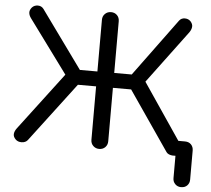

<svg xmlns="http://www.w3.org/2000/svg" viewBox="-61 -849 1200 1092"><g transform="rotate(5 538.5 -303.0)"><path d="M1012 176Q992 176 978.5 162.5Q965 149 965 129V1H947Q937 0 928 -3.5Q919 -7 913 -15L681 -353H577V-48Q577 -27 563.5 -13.5Q550 0 529 0Q509 0 495 -13.5Q481 -27 481 -48V-353H377L121 -15Q109 0 87 0.5Q65 1 52 -12Q37 -27 38.5 -43Q40 -59 52 -75L301 -404L79 -706Q67 -722 66 -737.5Q65 -753 78 -768Q91 -782 111.5 -782Q132 -782 144 -766L381 -438H481V-733Q481 -754 495 -767.5Q509 -781 529 -781Q550 -781 563.5 -767.5Q577 -754 577 -733V-438H677L918 -766Q930 -782 950.5 -782Q971 -782 984 -768Q997 -753 995.5 -737.5Q994 -722 983 -706L758 -404L974 -85H1012Q1034 -85 1047 -71.5Q1060 -58 1060 -37V129Q1060 149 1047 162.5Q1034 176 1012 176Z"/></g></svg>

Font: Comfortaa SemiBold
Style: Regular
Weight: 600
Designer: Johan Aakerlund
Foundry: Johan Aakerlund
Version: Version 3.104; ttfautohint (v1.8.1.43-b0c9)